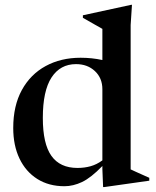

<svg xmlns="http://www.w3.org/2000/svg" viewBox="-20 -763 648 798"><path d="M600.5 -12 413.5 14.5H408.5L405.5 -60.5V-73Q358 -24 321 -6.5Q284 11 248 11Q183 11 135 -19.2Q87 -49.5 61 -104Q35 -158.5 35 -231Q35 -323.5 70.8 -388.8Q106.5 -454 169.8 -488.5Q233 -523 315 -523Q362 -523 405.5 -513.5V-643Q396.5 -648 371 -662.5Q345.5 -677 324.5 -689V-699.5L525 -743H528.5L523 -659V-59Q529 -56 543.5 -49.5Q558 -43 574 -35.8Q590 -28.5 600.5 -24ZM405.5 -392Q405.5 -438.5 374.5 -467.5Q343.5 -496.5 296 -496.5Q230.5 -496.5 194.2 -441Q158 -385.5 158 -273Q158 -165 193.8 -115Q229.5 -65 302 -65Q331 -65 356.8 -72.2Q382.5 -79.5 405.5 -96.5Z"/></svg>

Font: Newsreader 72pt Medium
Style: Regular
Weight: 500
Designer: Hugues Gentile
Foundry: Production Type
Version: Version 1.003; ttfautohint (v1.8.3)